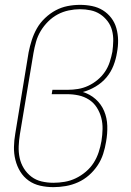

<svg xmlns="http://www.w3.org/2000/svg" viewBox="-20 -763 540 791"><path d="M200 8Q172 8 145.5 2Q119 -4 98 -19Q77 -34 63.5 -56Q50 -78 43.5 -104Q37 -130 37.5 -157.5Q38 -185 43 -213L98 -548Q103 -573 111 -598Q119 -623 132 -646Q145 -669 165.5 -688.5Q186 -708 209.5 -720.5Q233 -733 258.5 -738Q284 -743 310 -743Q335 -743 359.5 -738Q384 -733 404 -720.5Q424 -708 438.5 -689Q453 -670 459.5 -646.5Q466 -623 466.5 -598Q467 -573 462 -547Q458 -520 447.5 -493Q437 -466 418.5 -444Q400 -422 374 -406.5Q348 -391 321 -384Q351 -375 374 -354.5Q397 -334 409 -305.5Q421 -277 422 -244.5Q423 -212 417 -179Q413 -154 405 -129Q397 -104 382 -81.5Q367 -59 346.5 -41Q326 -23 301.5 -12Q277 -1 251 3.5Q225 8 200 8ZM200 -10Q223 -10 246.5 -14Q270 -18 292 -28.5Q314 -39 333.5 -55.5Q353 -72 366 -92.5Q379 -113 386.5 -136Q394 -159 398 -182Q402 -207 402.5 -231.5Q403 -256 397 -278.5Q391 -301 378.5 -320.5Q366 -340 346.5 -352.5Q327 -365 304 -370Q281 -375 256 -375H193L196 -393H259Q280 -393 301.5 -396.5Q323 -400 343.5 -409.5Q364 -419 382 -434Q400 -449 412.5 -467.5Q425 -486 432 -507.5Q439 -529 443 -550Q446 -572 446.5 -594.5Q447 -617 441.5 -638Q436 -659 423 -676Q410 -693 392.5 -704.5Q375 -716 353.5 -720.5Q332 -725 309 -725Q287 -725 263 -720Q239 -715 217.5 -703.5Q196 -692 178 -674Q160 -656 147.5 -635Q135 -614 128.5 -591Q122 -568 118 -545L62 -210Q58 -185 57 -160.5Q56 -136 61 -112.5Q66 -89 78.5 -69Q91 -49 109.5 -35Q128 -21 151.5 -15.5Q175 -10 200 -10Z"/></svg>

Font: Iosevka Term Curly Thin
Style: Italic
Weight: 100
Italic angle: -9°
Designer: Belleve Invis
Foundry: Belleve Invis
Version: Version 32.3.0